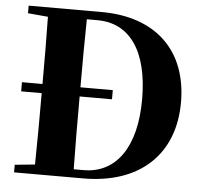

<svg xmlns="http://www.w3.org/2000/svg" viewBox="-53 -802 904 857"><g transform="rotate(5 399.5 -373.5)"><path d="M448 -363V-404H303C303 -508 303 -610 305 -709H353C496 -709 582 -593 582 -374C582 -162 496 -37 349 -37H305C303 -142 303 -248 303 -360V-363ZM41 -713 131 -705C133 -605 133 -506 133 -404H41V-363H133V-360C133 -248 133 -144 131 -43L41 -34V0H351C603 0 756 -142 756 -376C756 -606 613 -747 368 -747H41Z"/></g></svg>

Font: Source Han Serif KR Heavy
Style: Regular
Weight: 900
Designer: Ryoko NISHIZUKA 西塚涼子 (kana & ideographs); Frank Grießhammer (Latin, Greek & Cyrillic); Wenlong ZHANG 张文龙 (bopomofo); San
Foundry: Adobe
Version: Version 2.001;hotconv 1.1.0;makeotfexe 2.6.0